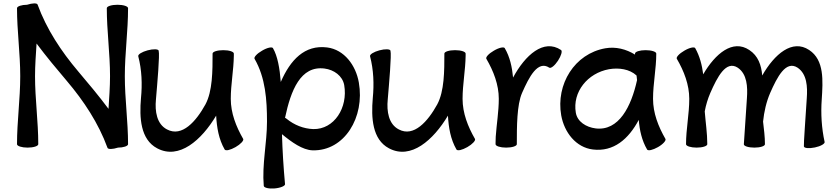

<svg xmlns="http://www.w3.org/2000/svg" viewBox="-20 -848 4909 1129"><path d="M733 0C733 -134 714 -266 714 -400C714 -534 733 -666 733 -800C733 -811 705 -820 671 -820C636 -820 608 -811 608 -800C608 -666 627 -534 627 -400C627 -336 622 -272 618 -208C562 -283 497 -361 440 -428C340 -546 254 -676 201 -821C198 -831 170 -830 139 -820C108 -820 80 -811 80 -800C80 -666 99 -534 99 -400C99 -266 80 -134 80 0C80 11 108 20 142 20C177 20 205 11 205 0C205 -134 186 -266 186 -400C186 -464 191 -528 195 -592C251 -517 316 -439 373 -372C473 -254 559 -124 612 21C615 31 643 30 674 20C705 20 733 11 733 0Z M793 -517C814 -437 817 -353 809 -271C799 -155 806 -28 904 24C1033 93 1165 -24 1251 -168C1255 -98 1266 -30 1301 31C1307 41 1335 34 1365 17C1395 0 1415 -22 1410 -31C1368 -104 1337 -183 1337 -267C1337 -352 1354 -436 1355 -521V-522C1355 -523 1355 -525 1355 -526C1355 -527 1355 -527 1355 -529C1355 -529 1355 -530 1355 -532V-533C1355 -544 1328 -553 1293 -553C1258 -553 1230 -544 1230 -533C1230 -431 1230 -312 1188 -234C1133 -134 1050 -40 962 -87C902 -118 890 -193 897 -263C905 -359 920 -525 913 -550C911 -560 881 -561 848 -552C815 -543 790 -528 793 -517Z M1477 -502C1541 -391 1550 -261 1550 -133C1550 -7 1520 119 1531 245C1532 256 1561 263 1595 260C1630 257 1657 245 1656 235C1647 137 1641 39 1638 -59C1695 -12 1759 34 1818 36C2006 41 2126 -159 2090 -363C2072 -465 2004 -556 1904 -569C1771 -586 1687 -495 1631 -366C1625 -446 1612 -519 1585 -565C1580 -574 1551 -568 1521 -550C1491 -533 1471 -511 1477 -502ZM1822 -89C1765 -91 1710 -113 1666 -149C1663 -152 1659 -154 1656 -155C1690 -316 1747 -463 1888 -445C1944 -438 1994 -402 2004 -348C2027 -215 1945 -86 1822 -89Z M2156 -517C2177 -437 2180 -353 2172 -271C2162 -155 2169 -28 2267 24C2396 93 2528 -24 2614 -168C2618 -98 2629 -30 2664 31C2670 41 2698 34 2728 17C2758 0 2778 -22 2773 -31C2731 -104 2700 -183 2700 -267C2700 -352 2717 -436 2718 -521V-522C2718 -523 2718 -525 2718 -526C2718 -527 2718 -527 2718 -529C2718 -529 2718 -530 2718 -532V-533C2718 -544 2691 -553 2656 -553C2621 -553 2593 -544 2593 -533C2593 -431 2593 -312 2551 -234C2496 -134 2413 -40 2325 -87C2265 -118 2253 -193 2260 -263C2268 -359 2283 -525 2276 -550C2274 -560 2244 -561 2211 -552C2178 -543 2153 -528 2156 -517Z M3019 0C3019 -103 3019 -232 3050 -302C3091 -395 3142 -495 3210 -450C3219 -444 3242 -462 3261 -491C3280 -520 3288 -548 3279 -554C3177 -622 3068 -524 2997 -392C2991 -453 2979 -512 2948 -565C2943 -574 2914 -568 2884 -550C2854 -533 2834 -511 2840 -502C2882 -430 2913 -350 2913 -267C2913 -192 2900 -118 2895 -44C2895 -32 2894 -20 2894 -8C2894 -6 2894 -5 2894 -3C2894 -2 2894 -1 2894 0C2894 11 2922 20 2956 20C2991 20 3019 11 3019 0Z M3893 -31C3851 -104 3820 -183 3820 -267C3820 -356 3839 -444 3839 -533C3839 -544 3811 -553 3776 -553C3742 -553 3714 -544 3714 -533C3714 -531 3714 -529 3714 -527C3662 -559 3601 -575 3539 -564C3359 -532 3248 -353 3280 -170C3298 -69 3367 19 3466 31C3588 46 3676 -30 3736 -143C3741 -82 3754 -22 3785 31C3790 41 3819 34 3849 17C3879 0 3898 -22 3893 -31ZM3482 -93C3427 -100 3375 -132 3366 -185C3345 -307 3435 -418 3561 -441C3619 -451 3682 -442 3723 -404C3724 -395 3725 -386 3726 -377C3692 -222 3619 -76 3482 -93Z M3960 -502C4002 -430 4033 -350 4033 -267C4033 -177 4014 -89 4014 0C4014 11 4042 20 4076 20C4111 20 4139 11 4139 0C4139 -65 4129 -129 4124 -193C4131 -231 4142 -267 4157 -302C4198 -395 4249 -495 4318 -450C4373 -413 4377 -338 4372 -270C4366 -180 4360 -90 4354 0C4353 11 4381 20 4416 20C4451 20 4478 11 4478 0C4478 -45 4472 -89 4467 -133C4473 -191 4486 -249 4509 -302C4550 -395 4601 -495 4670 -450C4725 -413 4729 -338 4724 -270C4718 -175 4705 3 4707 13C4709 24 4738 26 4772 19C4806 12 4831 -3 4829 -13C4811 -95 4806 -180 4812 -263C4819 -373 4828 -495 4738 -554C4639 -620 4534 -530 4462 -404C4457 -465 4438 -520 4386 -554C4289 -619 4186 -533 4115 -411C4108 -465 4095 -517 4068 -565C4063 -574 4034 -568 4004 -550C3974 -533 3954 -511 3960 -502Z"/></svg>

Font: Nupuram
Style: Bold
Weight: 700
Designer: Santhosh Thottingal (santhosh.thottingal@gmail.com)
Foundry: SMC
Version: Version 1.000